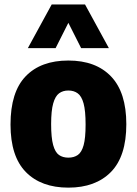

<svg xmlns="http://www.w3.org/2000/svg" viewBox="-20 -828 611 858"><path d="M285.5 10.5Q164 10.5 95.5 -59.2Q27 -129 27 -271.5Q27 -417 94.8 -487.2Q162.5 -557.5 285.5 -557.5Q408.5 -557.5 476.5 -486.2Q544.5 -415 544.5 -273Q544.5 -129.5 475.8 -59.5Q407 10.5 285.5 10.5ZM285.5 -123.5Q310.5 -123.5 327.8 -135.5Q345 -147.5 353.8 -179.5Q362.5 -211.5 362.5 -271.5Q362.5 -333 353.5 -365.8Q344.5 -398.5 327.2 -411Q310 -423.5 285.5 -423.5Q261 -423.5 244 -411Q227 -398.5 217.8 -366Q208.5 -333.5 208.5 -273.5Q208.5 -212.5 217.5 -180Q226.5 -147.5 243.5 -135.5Q260.5 -123.5 285.5 -123.5ZM104.5 -613 211 -808H360L466.5 -613H342.5L285.5 -726L228.5 -613Z"/></svg>

Font: Encode Sans SmCnd XBd
Style: Regular
Weight: 800
Width: 4
Designer: Multiple Designers
Foundry: Impallari Type
Version: Version 3.002; ttfautohint (v1.8.3) -l 8 -r 50 -G 200 -x 14 